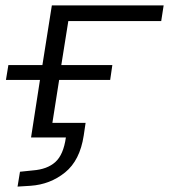

<svg xmlns="http://www.w3.org/2000/svg" viewBox="-20 -509 626 711"><path d="M45 182 54 127 102 122Q155 118 185 91Q215 64 224 0H95L128 -213H2L11 -268H137L172 -489H586L577 -431H233L207 -268H396L388 -213H199L174 -54H297L290 -7Q276 85 221 129.5Q166 174 93 179Z"/></svg>

Font: Nunito Sans 10pt Expanded Light
Style: Italic
Weight: 300
Width: 7
Italic angle: -9°
Designer: Vernon Adams
Foundry: Vernon Adams
Version: Version 3.101;gftools[0.9.27]